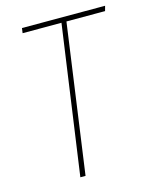

<svg xmlns="http://www.w3.org/2000/svg" viewBox="-105 -751 650 821"><g transform="rotate(-15 220.0 -340.5)"><path d="M440 -681 434 -659H263L171 0H148L241 -659H69L72 -681Z"/></g></svg>

Font: Fira Sans Extra Condensed Thin
Style: Italic
Weight: 250
Width: 3
Italic angle: -8°
Designer: Carrois Corporate & Edenspiekermann AG
Foundry: Carrois Corporate GbR & Edenspiekermann AG
Version: Version 4.203